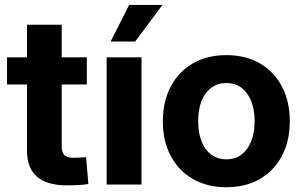

<svg xmlns="http://www.w3.org/2000/svg" viewBox="-20 -768 1260 799"><path d="M341.3 -529.3V-416.5H9.3V-529.3ZM92.3 -665H236.8V-159.7Q236.8 -133.3 248 -122.3Q259.3 -111.3 287.1 -111.3Q297.9 -111.3 313.7 -112.3Q329.6 -113.3 338.4 -113.8L347.7 -2.4Q329.6 1 305.9 2.2Q282.2 3.4 259.3 3.4Q175.3 3.4 133.8 -32.7Q92.3 -68.8 92.3 -141.1Z M423.8 0V-529.3H568.8V0ZM440.4 -595.2 517.6 -747.6H656.2L542.5 -595.2Z M921.9 11.2Q842.3 11.2 782.7 -23.2Q723.1 -57.6 690.4 -119.4Q657.7 -181.2 657.7 -263.2Q657.7 -345.7 690.4 -407.7Q723.1 -469.7 782.7 -504.2Q842.3 -538.6 921.9 -538.6Q1002.4 -538.6 1061.5 -504.2Q1120.6 -469.7 1153.3 -407.7Q1186 -345.7 1186 -263.2Q1186 -181.2 1153.3 -119.4Q1120.6 -57.6 1061.5 -23.2Q1002.4 11.2 921.9 11.2ZM921.9 -105Q959 -105 985.1 -124.8Q1011.2 -144.5 1025.4 -180.2Q1039.6 -215.8 1039.6 -263.7Q1039.6 -311.5 1025.4 -347.2Q1011.2 -382.8 985.1 -402.6Q959 -422.4 921.9 -422.4Q885.3 -422.4 858.9 -402.6Q832.5 -382.8 818.6 -347.4Q804.7 -312 804.7 -263.7Q804.7 -215.8 818.6 -180.2Q832.5 -144.5 858.9 -124.8Q885.3 -105 921.9 -105Z"/></svg>

Font: Inter 24pt
Style: Bold
Weight: 700
Designer: Rasmus Andersson
Foundry: rsms
Version: Version 4.001;git-66647c0bb